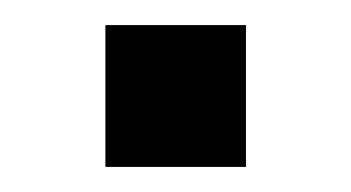

<svg xmlns="http://www.w3.org/2000/svg" viewBox="-20 -133 280 153"><path d="M64 -113H176V0H64Z"/></svg>

Font: Redaction
Style: Regular
Weight: 400
Designer: Jeremy Mickel / Forest Young
Foundry: MCKL
Version: Version 2.001; Redaction